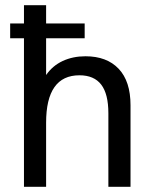

<svg xmlns="http://www.w3.org/2000/svg" viewBox="-20 -717 587 737"><path d="M72 -570H19V-627H72V-697H157V-627H305V-570H157V-429Q181.5 -464.5 220.5 -482.8Q259.5 -501 308 -501Q390 -501 435.5 -453Q481 -405 481 -313V0H396V-282Q396 -356.5 368.5 -392.2Q341 -428 285 -428Q157 -428 157 -246V0H72Z"/></svg>

Font: HK Grotesk
Style: Regular
Weight: 400
Designer: Alfredo Marco Pradil
Foundry: Hanken Design Co.
Version: Version 3.001